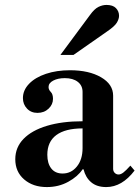

<svg xmlns="http://www.w3.org/2000/svg" viewBox="-20 -747 566 779"><path d="M170 12Q114 12 78 -19Q42 -50 42 -101Q42 -149 75.5 -183.5Q109 -218 170.5 -236.5Q232 -255 315 -255V-374Q315 -400 295.5 -415Q276 -430 243 -430Q215 -430 196 -420Q177 -410 177 -394Q177 -383 186 -374Q195 -365 195 -346Q195 -323 177 -306Q159 -289 132 -289Q106 -289 89.5 -306.5Q73 -324 73 -349Q73 -381 98 -407Q123 -433 166.5 -447.5Q210 -462 264 -462Q341 -462 390 -433.5Q439 -405 439 -359V-62Q439 -52 445.5 -45.5Q452 -39 461 -39Q470 -39 480.5 -47Q491 -55 509 -75L526 -55Q475 12 411 12Q373 12 350 -7.5Q327 -27 319 -60H315Q296 -31 257 -9.5Q218 12 170 12ZM234 -43Q269 -43 292 -71.5Q315 -100 315 -146V-226Q245 -226 208.5 -199Q172 -172 172 -119Q172 -84 188 -63.5Q204 -43 234 -43ZM225 -524 345 -686Q363 -711 379.5 -719Q396 -727 412 -727Q438 -727 450.5 -714Q463 -701 463 -683Q463 -670 454 -655Q445 -640 414 -619L278 -524Z"/></svg>

Font: Libre Bodoni Medium
Style: Regular
Weight: 500
Designer: Pablo Impallari, Rodrigo Fuenzalida
Foundry: Impallari Type
Version: Version 2.005;gftools[0.9.23]